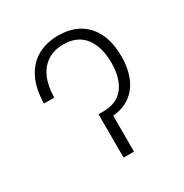

<svg xmlns="http://www.w3.org/2000/svg" viewBox="-134 -660 735 767"><g transform="rotate(-30 233.0 -276.5)"><path d="M52.2 -346.2Q53.2 -414.1 76.2 -460.2Q99.1 -506.3 140.4 -529.8Q181.6 -553.2 236.8 -553.2Q320.3 -553.2 367.4 -501.2Q414.6 -449.2 414.6 -354.5Q414.6 -297.4 395.8 -254.6Q377 -211.9 339.1 -188.2Q301.3 -164.6 244.1 -164.6H230V-200.2H239.7Q304.2 -199.7 335.7 -240.7Q367.2 -281.7 367.2 -353Q367.2 -426.3 334.2 -469.2Q301.3 -512.2 236.3 -512.2Q173.8 -512.2 137.5 -469.7Q101.1 -427.2 99.6 -346.2ZM219.7 -200.2H267.6V0H219.7Z"/></g></svg>

Font: Inter 28pt ExtraLight
Style: Regular
Weight: 250
Designer: Rasmus Andersson
Foundry: rsms
Version: Version 4.001;git-66647c0bb